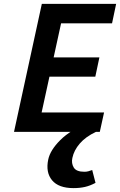

<svg xmlns="http://www.w3.org/2000/svg" viewBox="-20 -678 617 987"><path d="M493 0H52L195 -658H577L556 -558H294L194 -100H515ZM150 -284 172 -383H491L470 -284ZM358 289Q281 289 247.5 248.5Q214 208 228 142Q238 94 290 42Q342 -10 444 -53L473 0Q420 25 390 60Q360 95 352 134Q346 161 359 183Q372 205 414 205Q424 205 434 202.5Q444 200 454 196L471 262Q443 277 416.5 283Q390 289 358 289Z"/></svg>

Font: Ysabeau Infant
Style: Bold Italic
Weight: 700
Italic angle: -12°
Designer: Christian Thalmann (Catharsis Fonts)
Version: Version 2.001;gftools[0.9.30]; featfreeze: ss01,ss02,lnum